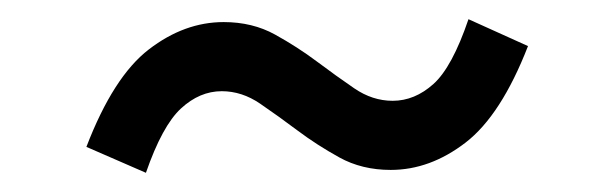

<svg xmlns="http://www.w3.org/2000/svg" viewBox="-20 -430 640 200"><path d="M387 -253Q357 -253 333.5 -266Q310 -279 290 -294Q270 -309 251 -322Q232 -335 211 -335Q188 -335 168.5 -317Q149 -299 132 -250L70 -277Q98 -350 135 -378.5Q172 -407 213 -407Q243 -407 266.5 -394Q290 -381 310 -366Q330 -351 349 -338Q368 -325 389 -325Q412 -325 431.5 -342.5Q451 -360 468 -410L530 -382Q502 -310 465 -281.5Q428 -253 387 -253Z"/></svg>

Font: SauceCodePro Nerd Font Mono
Style: Regular
Weight: 500
Monospace: yes
Designer: Paul D. Hunt, Teo Tuominen
Foundry: Adobe Systems Incorporated
Version: Version 2.030;PS 1.000;hotconv 16.6.51;makeotf.lib2.5.65220;